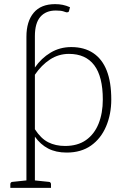

<svg xmlns="http://www.w3.org/2000/svg" viewBox="-20 -733 598 930"><path d="M108 177V-496H130Q142 -496 143 -484L149 -406Q180 -451 225 -478Q270 -505 325 -505Q388 -505 431.5 -476Q475 -447 497 -391Q519 -335 519 -251Q519 -180 494 -121Q469 -62 421 -28Q373 6 303 6Q251 6 213.5 -13.5Q176 -33 149 -71V177ZM295 -26Q356 -26 396.5 -54.5Q437 -83 457.5 -134Q478 -185 478 -251Q478 -362 436.5 -417Q395 -472 314 -472Q264 -472 222.5 -445Q181 -418 149 -371V-107Q178 -62 213.5 -44Q249 -26 295 -26ZM30 177V159Q30 154 33 151Q36 148 40 148L116 140L121 177ZM136 177 140 140 217 148Q221 148 224 151Q227 154 227 159V177ZM149 -406 108 -421V-555Q108 -629 143 -671Q178 -713 247 -713Q267 -713 284 -709.5Q301 -706 319 -698L315 -682Q314 -676 310.5 -674.5Q307 -673 304 -673Q302 -673 297.5 -674.5Q293 -676 287 -678Q281 -680 271.5 -681Q262 -682 250 -682Q202 -682 175.5 -651.5Q149 -621 149 -558Z"/></svg>

Font: Aleo ExtraLight
Style: Regular
Weight: 250
Designer: Alessio Laiso
Foundry: Alessio Laiso
Version: Version 2.001;gftools[0.9.29]